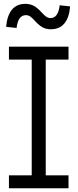

<svg xmlns="http://www.w3.org/2000/svg" viewBox="-20 -1000 412 1020"><path d="M27.5 -683.5V-752H344V-683.5H223V-68.5H344V0H27.5V-68.5H148.5V-683.5ZM297 -972 352.5 -966Q347.5 -905 321.5 -874.8Q295.5 -844.5 250.5 -844.5Q224.5 -844.5 205.5 -855.2Q186.5 -866 166 -888.5Q150.5 -906 140.2 -912.8Q130 -919.5 117.5 -919.5Q97 -919.5 84.8 -903.2Q72.5 -887 68 -851.5L12.5 -857.5Q18 -918.5 43.8 -949Q69.5 -979.5 114.5 -979.5Q140 -979.5 159.8 -968.8Q179.5 -958 200.5 -934.5Q216.5 -917 226.8 -910.5Q237 -904 248.5 -904Q268.5 -904 280.8 -920.8Q293 -937.5 297 -972Z"/></svg>

Font: Hepta Slab ExtraLight
Style: Regular
Weight: 400
Version: Version 1.102